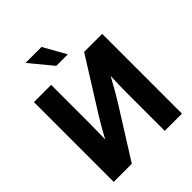

<svg xmlns="http://www.w3.org/2000/svg" viewBox="-256 -1091 1238 1238"><g transform="rotate(-45 363.5 -472.0)"><path d="M517.6 0V-328.1Q517.6 -374.6 518.8 -423.8Q520.9 -501.2 524.6 -569.5L552.7 -553.1Q511.7 -478.9 478.3 -420Q449.5 -369.4 423.3 -327.7L217.4 0H52.3V-727.5H209.4V-379.7Q209.4 -337.7 207.9 -273.8Q206.6 -204.2 203.5 -152.3L185.5 -193.4Q250.5 -313.6 283.7 -366.7L510 -727.5H674.6V0ZM192.6 -944.4H338.3L424.8 -790.7H319.7Z"/></g></svg>

Font: Intratopia Thin
Style: Regular
Weight: 100
Designer: Rasmus Andersson
Foundry: rsms
Version: Version 3.000;Glyphs 3.2.3 (3260)